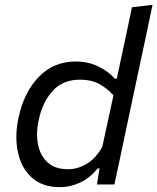

<svg xmlns="http://www.w3.org/2000/svg" viewBox="-20 -762 650 793"><path d="M228 11Q154.5 11 111 -28.8Q67.5 -68.5 54 -133.5Q47.5 -164 47.5 -196.5Q47.5 -233.5 56 -273.5Q78.5 -381 140.2 -444.5Q202 -508 292.5 -508Q344.5 -508 386.8 -487.2Q429 -466.5 454 -437H462.5L474.5 -494Q487.5 -555.5 500.5 -615.5Q513 -675 525 -732L610 -742Q597 -681.5 584.5 -620.5Q571.5 -559.5 557.5 -494L499 -219Q486 -156.5 475.2 -106Q464.5 -55.5 452.5 0H380.5L391 -66.5H383.5Q350.5 -26 310 -7.5Q269.5 11 228 11ZM261 -63Q300.5 -63 338 -85.2Q375.5 -107.5 402.5 -155.5L448.5 -368Q423.5 -397 390 -415Q356.5 -433 311.5 -433Q238.5 -433 196.5 -385.5Q154.5 -338 140 -266.5Q133 -235 133 -206.5Q133 -185 137 -165.5Q146 -119 176.8 -91Q207.5 -63 261 -63Z"/></svg>

Font: Heraclito
Style: Italic
Weight: 400
Italic angle: -12°
Designer: Kostas Bartsokas (font) & Cristiano Sobral (main changes)
Foundry: Kostas Bartsokas (font) & Cristiano Sobral (main changes)
Version: Version 1.00;July 8, 2020;FontCreator 13.0.0.2655 64-bit